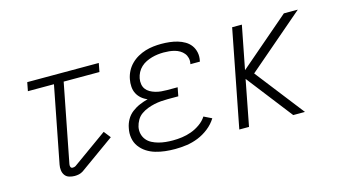

<svg xmlns="http://www.w3.org/2000/svg" viewBox="-68 -771 1786 1011"><g transform="rotate(-15 825.0 -265.0)"><path d="M234 12Q219 12 204.5 7.5Q190 3 181.5 -8.5Q173 -20 171 -35.5Q169 -51 172 -66L253 -483H111L120 -530H510L501 -483H306L223 -57Q221 -49 223.5 -41Q226 -33 235 -33Q239 -33 243.5 -34Q248 -35 251 -37L441 -173L470 -136L280 0Q269 7 257.5 9.5Q246 12 234 12Z M782 12Q754 12 727.5 9Q701 6 675.5 -1.5Q650 -9 628.5 -23Q607 -37 592 -57.5Q577 -78 572.5 -104.5Q568 -131 574 -158Q578 -181 590 -202.5Q602 -224 621.5 -239Q641 -254 663.5 -263.5Q686 -273 709 -279Q691 -286 676.5 -298.5Q662 -311 653.5 -327.5Q645 -344 643.5 -364.5Q642 -385 646 -405Q650 -427 660.5 -447.5Q671 -468 687.5 -484.5Q704 -501 724.5 -512.5Q745 -524 766.5 -530.5Q788 -537 810 -539.5Q832 -542 853 -542Q876 -542 898 -539.5Q920 -537 941 -531Q962 -525 980.5 -514Q999 -503 1011 -486.5Q1023 -470 1027.5 -448.5Q1032 -427 1027 -404L1026 -399H974L975 -402Q978 -418 974.5 -432.5Q971 -447 962 -458Q953 -469 940.5 -476.5Q928 -484 913.5 -488Q899 -492 884 -493.5Q869 -495 854 -495Q838 -495 821.5 -493Q805 -491 789 -486.5Q773 -482 757.5 -474.5Q742 -467 729 -455Q716 -443 708 -427.5Q700 -412 697 -396Q694 -380 696.5 -364.5Q699 -349 707.5 -337.5Q716 -326 729 -318.5Q742 -311 757.5 -306.5Q773 -302 788.5 -300.5Q804 -299 820 -299H878L869 -252H811Q793 -252 774.5 -250.5Q756 -249 737.5 -245Q719 -241 700.5 -234Q682 -227 665.5 -215.5Q649 -204 639 -186.5Q629 -169 625 -151Q621 -131 625.5 -112.5Q630 -94 641.5 -80Q653 -66 669.5 -57.5Q686 -49 704.5 -44Q723 -39 742.5 -37Q762 -35 782 -35Q807 -35 832.5 -38.5Q858 -42 883 -51Q908 -60 931.5 -76.5Q955 -93 969 -115L1012 -94Q994 -65 966.5 -43.5Q939 -22 908 -9.5Q877 3 845 7.5Q813 12 782 12Z M1492 0H1428L1235 -249L1187 0H1134L1237 -530H1290L1244 -294L1519 -530H1595L1286 -265Z"/></g></svg>

Font: Lode Dark Term
Style: Italic
Weight: 400
Italic angle: -11°
Monospace: yes
Designer: Belleve Invis
Foundry: Belleve Invis
Version: Version 29.2.0